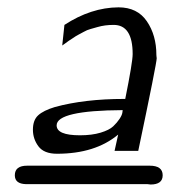

<svg xmlns="http://www.w3.org/2000/svg" viewBox="-20 -782 507 518"><path d="M20 -309.1Q20 -335 53.2 -335H383.8Q418.9 -335 418.9 -309.1Q418.9 -284.2 386.2 -284.2Q384.3 -284.2 382.1 -284.7Q379.9 -285.2 377.9 -285.2H49.8Q20 -286.1 20 -309.1ZM68.8 -432.1Q68.8 -458 83 -470.9Q97.2 -483.9 127.9 -493.2Q208 -515.1 314.9 -515.1H317.9Q337.9 -614.3 337.9 -636.2Q337.9 -715.3 286.1 -714.8Q274.9 -714.8 263.9 -713.4Q252.9 -711.9 242.9 -709Q232.9 -706.1 223.9 -703.6Q214.8 -701.2 205.8 -696Q196.8 -690.9 190.9 -688Q185.1 -685.1 177 -679.4Q168.9 -673.8 165.5 -671.9Q162.1 -669.9 154.8 -664.1L147.9 -659.2L153.8 -714.8Q225.6 -761.7 299.8 -762.2Q350.6 -762.2 376.2 -724.6Q401.9 -687 401.9 -633.8Q401.9 -631.8 402.3 -628.9Q402.8 -626 402.8 -625Q402.8 -611.8 353 -375H289.1L298.8 -418.9Q236.8 -367.2 133.8 -367.2Q98.6 -367.2 83.7 -387.2Q68.8 -407.2 68.8 -432.1ZM132.8 -443.8Q132.8 -417 195.8 -417Q228 -417 251.5 -424.1Q274.9 -431.2 285.4 -441.2Q295.9 -451.2 302.5 -461.2Q309.1 -471.2 310.1 -478L311 -484.9Q132.8 -483.9 132.8 -443.8Z"/></svg>

Font: CMU Bright
Style: Oblique
Weight: 500
Italic angle: -12°
Version: Version 0.7.0